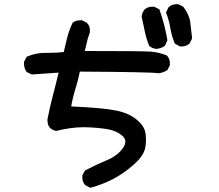

<svg xmlns="http://www.w3.org/2000/svg" viewBox="-20 -813 1040 910"><path d="M193.4 -562.5H210.9Q247.1 -562.5 282.2 -566.4Q289.1 -598.6 297.9 -632.8Q306.6 -667 323.2 -703.1L324.2 -705.1Q338.9 -716.8 360.4 -716.8Q363.3 -716.8 369.1 -716.8L391.6 -705.1Q401.4 -694.3 403.8 -685.1Q406.2 -675.8 406.2 -668.9Q406.2 -658.2 404.3 -654.3Q395.5 -631.8 390.6 -608.4Q386.7 -588.9 381.8 -571.3Q654.3 -571.3 693.4 -568.4Q733.4 -565.4 771.5 -549.8Q785.2 -534.2 785.2 -512.7Q785.2 -509.8 785.2 -503.9L773.4 -480.5Q752 -467.8 731.4 -465.8Q701.2 -471.7 358.4 -473.6Q349.6 -430.7 339.8 -399.4Q324.2 -349.6 317.4 -308.6Q466.8 -301.8 525.4 -290Q597.7 -277.3 640.6 -234.4Q664.1 -210.9 668.9 -185.5Q671.9 -168.9 671.9 -151.4Q671.9 -133.8 668.9 -115.2Q662.1 -75.2 613.8 -32.7Q565.4 9.8 515.6 35.6Q465.8 61.5 408.2 77.1L383.8 64.5Q370.1 48.8 370.1 27.3Q370.1 24.4 370.1 18.6L382.8 -4.9Q430.7 -30.3 486.3 -53.7Q538.1 -75.2 563.5 -112.3Q574.2 -128.9 574.2 -141.6Q574.2 -155.3 561.5 -168Q533.2 -193.4 492.2 -200.2Q449.2 -208 386.7 -210Q380.9 -210 375 -210Q317.4 -210 246.1 -192.4Q205.1 -201.2 205.1 -241.2Q205.1 -246.1 205.1 -249Q216.8 -307.6 231.4 -363.3Q246.1 -418.9 257.8 -468.8L130.9 -460L106.4 -471.7Q93.8 -489.3 93.8 -510.7Q93.8 -513.7 93.8 -519.5L106.4 -543.9Q148.4 -562.5 193.4 -562.5ZM666 -768.6Q680.7 -781.2 701.2 -781.2Q705.1 -781.2 710.9 -781.2L735.4 -768.6Q761.7 -694.3 773.4 -622.1L761.7 -595.7Q748 -586.9 738.8 -584.5Q729.5 -582 721.7 -581.1Q702.1 -583 688.5 -594.7L686.5 -596.7Q672.9 -631.8 666 -665.5Q659.2 -699.2 651.4 -733.4Q653.3 -753.9 666 -768.6ZM779.3 -779.3Q794.9 -793 815.4 -793Q819.3 -793 825.2 -793L848.6 -781.2Q877 -744.1 881.8 -707.5Q886.7 -670.9 890.6 -630.9L878.9 -607.4Q863.3 -592.8 841.8 -592.8Q837.9 -592.8 833 -592.8L808.6 -606.4Q793 -643.6 787.1 -680.7Q781.2 -717.8 766.6 -753.9Z"/></svg>

Font: JasonHandwriting2
Style: SemiBold
Weight: 600
Version: Version 1.04.7